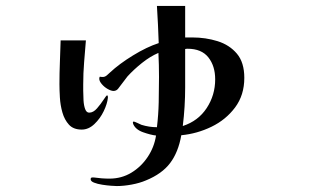

<svg xmlns="http://www.w3.org/2000/svg" viewBox="-20 -554 1040 646"><path d="M704 -287Q704 -332 681 -361Q658 -390 611 -390Q606 -390 603 -389Q603 -325 603 -260Q603 -195 595 -130Q647 -147 675.5 -190.5Q704 -234 704 -287ZM343 -225Q341 -205 329 -180Q317 -155 297.5 -136.5Q278 -118 255 -118Q227 -118 212 -134.5Q197 -151 190 -175.5Q183 -200 181.5 -226Q180 -252 180 -271Q180 -308 181.5 -344.5Q183 -381 184 -418H269Q266 -381 263 -344.5Q260 -308 260 -270Q260 -264 260 -249Q260 -234 261 -216.5Q262 -199 266.5 -187Q271 -175 280 -175Q294 -175 306.5 -189.5Q319 -204 328.5 -218.5Q338 -233 340 -233Q343 -233 343 -228ZM802 -292Q802 -234 771 -192.5Q740 -151 691.5 -127.5Q643 -104 590 -99Q580 -42 552.5 -5.5Q525 31 471 53Q450 62 423 67Q396 72 373 72Q368 72 354 71Q340 70 324 67.5Q308 65 296.5 60.5Q285 56 285 49Q285 43 291 43Q292 43 293 43Q294 43 295 43Q309 45 322 46Q335 47 348 47Q389 47 422 27Q455 7 477 -26Q499 -59 505 -98Q487 -100 461.5 -109Q436 -118 428 -137Q428 -139 427.5 -140Q427 -141 427 -142Q427 -145 430 -145Q432 -145 442 -140.5Q452 -136 456 -134Q469 -130 482 -128Q495 -126 508 -126Q513 -167 514 -210Q515 -253 515 -295Q515 -315 514.5 -335.5Q514 -356 513 -376Q485 -364 457.5 -342Q430 -320 409 -297Q401 -287 393 -276Q385 -265 377 -255Q371 -248 362 -248Q354 -248 342.5 -254.5Q331 -261 322.5 -271Q314 -281 314 -289Q314 -294 316 -296Q320 -295 326 -295Q333 -295 339.5 -300.5Q346 -306 350 -310Q381 -339 427.5 -367.5Q474 -396 514 -409Q512 -471 508 -534H603V-428Q609 -428 615 -428Q621 -428 627 -428Q672 -428 712 -415.5Q752 -403 777 -373.5Q802 -344 802 -292Z"/></svg>

Font: Kaisei Opti
Style: Bold
Weight: 700
Designer: Font-Kai, 金井和夫
Foundry: KAZUO KANAI
Version: Version 5.003